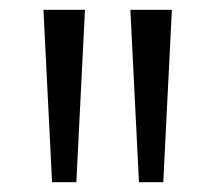

<svg xmlns="http://www.w3.org/2000/svg" viewBox="-20 -828 438 391"><path d="M86 -457 68.5 -808H153L135.5 -457ZM263 -457 245.5 -808H330L312.5 -457Z"/></svg>

Font: Encode Sans SC SemiExpanded
Style: Regular
Weight: 400
Width: 6
Designer: Multiple Designers
Foundry: Impallari Type
Version: Version 3.002